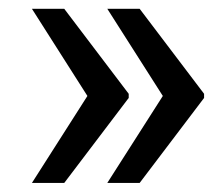

<svg xmlns="http://www.w3.org/2000/svg" viewBox="-20 -483 498 429"><path d="M51.3 -74.2ZM292 -463.4 436 -273.4V-264.2L292 -74.2H219.7L343.8 -268.6L219.7 -463.4ZM123.5 -463.4 267.6 -273.4V-264.2L123.5 -74.2H51.3L175.3 -268.6L51.3 -463.4Z"/></svg>

Font: TypoPRO Roboto Slab
Style: Regular
Weight: 400
Designer: Google
Version: Version 1.100263; 2013; ttfautohint (v0.94.20-1c74) -l 8 -r 